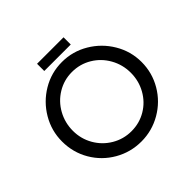

<svg xmlns="http://www.w3.org/2000/svg" viewBox="-202 -1045 1261 1261"><g transform="rotate(-45 428.5 -415.0)"><path d="M428 -731Q527 -731 612 -680.5Q697 -630 747.5 -545Q798 -460 798 -361Q798 -261 748 -176Q698 -91 612.5 -41.5Q527 8 428 8Q328 8 243 -41Q158 -90 108.5 -174.5Q59 -259 59 -361Q59 -460 109 -545Q159 -630 243.5 -680.5Q328 -731 428 -731ZM430 -86Q504 -86 565.5 -122.5Q627 -159 662.5 -222.5Q698 -286 698 -361Q698 -436 662 -500Q626 -564 564 -601Q502 -638 428 -638Q354 -638 292 -600.5Q230 -563 194.5 -499Q159 -435 159 -360Q159 -286 195 -223Q231 -160 293.5 -123Q356 -86 430 -86ZM550 -838V-771H304V-838Z"/></g></svg>

Font: Josefin Sans
Style: Regular
Weight: 400
Designer: Santiago Orozco
Foundry: Typemade
Version: Version 2.000